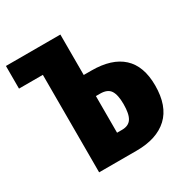

<svg xmlns="http://www.w3.org/2000/svg" viewBox="-160 -828 930 962"><g transform="rotate(-30 305.0 -347.5)"><path d="M602 -237Q602 -118 538.5 -59Q475 0 358 0H141V-564H3V-695H318V-461H362Q480 -461 541 -405Q602 -349 602 -237ZM418 -235Q418 -289 401.5 -314Q385 -339 342 -339H318V-127H347Q385 -127 401.5 -152.5Q418 -178 418 -235Z"/></g></svg>

Font: Fira Sans Compressed ExtraBold
Style: Regular
Weight: 800
Width: 1
Designer: bBox Type GmbH & Carrois Corporate GbR & Edenspiekermann AG
Foundry: bBox Type GmbH & Carrois Corporate GbR & Edenspiekermann AG
Version: Version 4.301